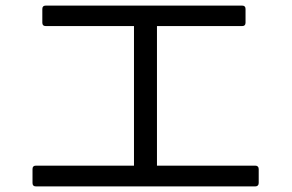

<svg xmlns="http://www.w3.org/2000/svg" viewBox="-20 -702 1040 685"><path d="M131 -621C131 -613 135 -609 143 -609H458V-111H108C100 -111 96 -107 96 -99V-49C96 -41 100 -37 108 -37H891C898 -37 903 -41 903 -49V-99C903 -107 898 -111 891 -111H540V-609H844C852 -609 856 -613 856 -621V-670C856 -678 852 -682 844 -682H143C135 -682 131 -678 131 -670Z"/></svg>

Font: LINE Seed JP_OTF Regular
Style: Regular
Weight: 400
Designer: LY Corporation & Fontrix & Fontworks
Version: Version 1.002